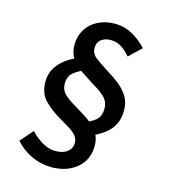

<svg xmlns="http://www.w3.org/2000/svg" viewBox="-112 -776 823 932"><g transform="rotate(15 300.0 -310.5)"><path d="M231 66Q182 66 134.5 45Q87 24 49 -18L105 -82Q131 -54 163.5 -34.5Q196 -15 232 -15Q268 -15 290 -32Q312 -49 312 -77Q312 -99 297.5 -115Q283 -131 260 -145Q237 -159 211 -174Q162 -202 129.5 -236.5Q97 -271 97 -328Q97 -368 116 -398.5Q135 -429 166 -450.5Q197 -472 235 -485L279 -434Q244 -423 217 -402Q190 -381 190 -344Q190 -312 211.5 -291Q233 -270 274 -247Q297 -233 321 -218Q345 -203 365 -185Q385 -167 397 -143.5Q409 -120 409 -89Q409 -18 359 24Q309 66 231 66ZM372 -130 320 -184Q360 -196 384 -216Q408 -236 408 -275Q408 -311 382 -334.5Q356 -358 320 -378Q288 -399 257 -419.5Q226 -440 206.5 -468Q187 -496 187 -538Q187 -581 208 -615Q229 -649 266.5 -668Q304 -687 352 -687Q398 -687 439 -664.5Q480 -642 512 -607L451 -549Q431 -573 407 -589Q383 -605 351 -605Q323 -605 304 -590.5Q285 -576 285 -548Q285 -519 310 -500Q335 -481 376 -455Q408 -436 436.5 -413.5Q465 -391 483.5 -361.5Q502 -332 502 -291Q502 -249 486 -219Q470 -189 441 -167.5Q412 -146 372 -130Z"/></g></svg>

Font: Source Code Pro ExtraLight SemiBold
Style: Italic
Weight: 600
Italic angle: -11°
Monospace: yes
Version: Version 1.016;hotconv 1.0.116;makeotfexe 2.5.65601